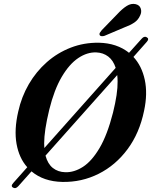

<svg xmlns="http://www.w3.org/2000/svg" viewBox="-20 -935 792 1000"><path d="M48 42Q34 34.5 49.5 17.5L122 -64Q79.5 -111.5 66.2 -185.5Q53 -259.5 75 -354Q92 -431 130.2 -496.8Q168.5 -562.5 224.2 -611.5Q280 -660.5 348.8 -687Q417.5 -713.5 494.5 -712.5Q589 -710.5 652 -660L718 -733.5Q731.5 -749 745 -740.5Q758.5 -732.5 744.5 -717L675 -638.5Q718.5 -591.5 734 -519.5Q749.5 -447.5 730.5 -358.5Q706.5 -241.5 644.2 -157.8Q582 -74 493.8 -29.8Q405.5 14.5 304.5 12.5Q207 10.5 144 -42.5L75.5 34.5Q61 50.5 48 42ZM210 -188Q210 -175.5 211 -164L582.5 -581.5Q570 -620.5 543.8 -640.5Q517.5 -660.5 482 -662Q434.5 -664 387.8 -632.8Q341 -601.5 301.5 -534.5Q262 -467.5 236.5 -363.5Q223 -308 216.5 -264.5Q210 -221 210 -188ZM320 -38Q366 -36.5 412 -66Q458 -95.5 498.5 -164Q539 -232.5 568.5 -348Q581 -398.5 587 -439Q593 -479.5 592.5 -511Q592.5 -528.5 590.5 -544L217 -124.5Q228.5 -81.5 255.2 -60.2Q282 -39 320 -38ZM591.5 -862Q617 -889.5 640 -904Q663 -918.5 686 -913.5Q707.5 -908.5 713.2 -890.2Q719 -872 709.5 -853.5Q699.5 -831 679.5 -817.5Q659.5 -804 629.5 -793L524.5 -748.5Q517 -746 509.8 -746.5Q502.5 -747 499.5 -752Q496.5 -758 500.2 -764.5Q504 -771 510 -778Z"/></svg>

Font: Fraunces 72pt S050 SemiBold
Style: Italic
Weight: 600
Italic angle: -16°
Version: Version 1.000; ttfautohint (v1.8.3)